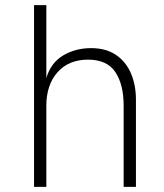

<svg xmlns="http://www.w3.org/2000/svg" viewBox="-20 -730 640 750"><path d="M113 0V-710H161V-425Q178 -484 226 -513Q274 -542 336 -542Q394 -542 433 -515.5Q472 -489 491.5 -443.5Q511 -398 511 -341V0H463V-317Q463 -400 430.5 -448.5Q398 -497 324 -497Q248 -497 204.5 -447.5Q161 -398 161 -317V0Z"/></svg>

Font: Geist Mono UltraLight
Style: Regular
Weight: 200
Monospace: yes
Designer: Basement.studio, Andrés Briganti, Mateo Zaragoza
Foundry: Basement.studio, Vercel, Andrés Briganti, Guido Ferreyra, Mateo Zaragoza
Version: Version 1.400; ttfautohint (v1.8.4.7-5d5b)